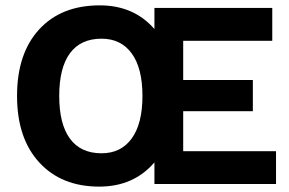

<svg xmlns="http://www.w3.org/2000/svg" viewBox="-20 -690 1084 720"><path d="M354 -669.9Q481.9 -669.9 559.1 -581.1V-660.2H1001V-537.1H667V-390.1H928.2V-272.9H667V-123H1015.1V0H559.1V-81.1Q481.4 9.8 352.1 9.8Q210 9.8 127 -81.1Q43.9 -171.9 43.9 -330.1Q43.9 -489.3 126.7 -579.6Q209.5 -669.9 354 -669.9ZM202.1 -330.1Q202.1 -224.6 242.4 -169.9Q282.7 -115.2 360.8 -115.2Q433.6 -115.2 473.9 -170.7Q514.2 -226.1 514.2 -330.1Q514.2 -434.6 473.9 -489.7Q433.6 -544.9 360.8 -544.9Q282.7 -544.9 242.4 -490.5Q202.1 -436 202.1 -330.1Z"/></svg>

Font: Human Sans
Style: Bold
Weight: 700
Designer: Tim Radville
Foundry: Continuum
Version: Version 1.000;FEAKit 1.0